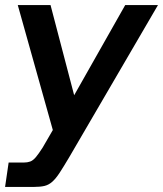

<svg xmlns="http://www.w3.org/2000/svg" viewBox="-22 -516 642 756"><path d="M-2 220 12 124H72Q86 124 97 120Q108 116 119 103Q130 90 146 65L186 -4L48 -496H177L270 -141L471 -496H600L250 104Q228 141 213 164Q198 187 184 199.5Q170 212 153.5 216Q137 220 112 220Z"/></svg>

Font: Host Grotesk Light SemiBold
Style: Italic
Weight: 600
Italic angle: -8°
Version: Version 1.003